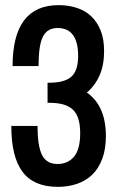

<svg xmlns="http://www.w3.org/2000/svg" viewBox="-20 -717 462 747"><path d="M165 -317V-395H170Q231 -395 257.5 -418.5Q284 -442 284 -499Q284 -608 204 -608Q164 -608 147 -574.5Q130 -541 130 -460H29Q29 -697 208 -697Q246 -697 278.5 -686.5Q311 -676 334.5 -654Q358 -632 371.5 -598.5Q385 -565 385 -518Q385 -464 367.5 -424Q350 -384 318 -357Q356 -330 374 -287.5Q392 -245 392 -188Q392 -137 378 -99.5Q364 -62 339.5 -38Q315 -14 280.5 -2Q246 10 205 10Q112 10 68 -48Q24 -106 24 -227H126Q126 -149 143.5 -114Q161 -79 204 -79Q244 -79 268 -107.5Q292 -136 292 -199Q292 -263 264 -290Q236 -317 173 -317Z"/></svg>

Font: Medium
Style: Regular
Weight: 500
Designer: Fernando Haro
Foundry: deFharo
Version: Version 1.787